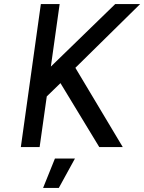

<svg xmlns="http://www.w3.org/2000/svg" viewBox="-20 -720 706 940"><path d="M191 200H268L347 56H249ZM82 0H174L209 -248L276 -313L466 0H581L349 -388L666 -700H544L229 -394L272 -700H180Z"/></svg>

Font: Unageo
Style: Medium-Italic
Weight: 500
Designer: Richard Sepsi
Foundry: Richard Sepsi
Version: Version 2.000